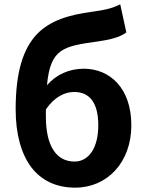

<svg xmlns="http://www.w3.org/2000/svg" viewBox="-20 -849 672 883"><path d="M123 -81C170 -19 238 14 326 14C472 14 584 -101 584 -273C584 -443 486 -533 365 -533C300 -533 239 -507 196 -457C212 -627 270 -636 434 -659C483 -666 531 -677 561 -700L533 -829C498 -812 470 -804 404 -795C299 -781 211 -756 149 -691C88 -626 52 -521 52 -347C52 -233 77 -143 123 -81ZM403 -152C384 -123 357 -106 323 -106C281 -106 248 -124 226 -158C203 -193 191 -245 191 -313V-346C232 -405 279 -426 321 -426C391 -426 432 -378 432 -273C432 -223 422 -181 403 -152Z"/></svg>

Font: GenSekiGothic2 TW B
Style: Regular
Weight: 700
Version: Version 2.100;PS 2.1;hotconv 16.6.51;makeotf.lib2.5.65220 DE